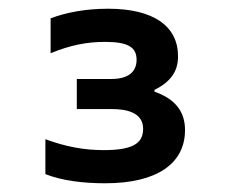

<svg xmlns="http://www.w3.org/2000/svg" viewBox="-20 -710 529 440"><path d="M237 -460C266 -460 308 -454 308 -415C308 -380 282 -366 217 -366C172 -366 130 -374 84 -391V-311C122 -296 170 -290 221 -290C341 -290 404 -336 404 -412C404 -454 382 -483 334 -500V-504C372 -523 388 -547 388 -581C388 -650 332 -690 228 -690C178 -690 133 -682 96 -668V-588C142 -607 180 -614 221 -614C273 -614 293 -602 293 -573C293 -546 275 -529 235 -529H156V-460Z"/></svg>

Font: LT Wave Medium
Style: Regular
Weight: 500
Designer: Daniel Lyons
Version: Version 2.5 (Glyphs App)